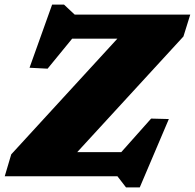

<svg xmlns="http://www.w3.org/2000/svg" viewBox="-20 -761 842 829"><path d="M801.5 -698 772 -603.5 266 -52.5 139.5 -104H503.5L632.5 -249L709 -247L583.5 48H524L487 0H0.5L28.5 -94.5L533.5 -645L685.5 -594H291.5L185.5 -464.5L107.5 -468.5L205 -741H256.5L302.5 -698Z"/></svg>

Font: Newsreader 9pt ExtraBold
Style: Italic
Weight: 800
Italic angle: -17°
Designer: Hugues Gentile
Foundry: Production Type
Version: Version 1.003